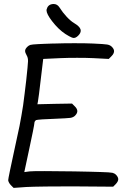

<svg xmlns="http://www.w3.org/2000/svg" viewBox="-20 -917 617 937"><path d="M361.8 -743.2Q349.1 -730.5 337.9 -731.9Q335.4 -731.9 332 -733.4Q331.1 -733.4 330.6 -733.9Q319.3 -738.3 299.3 -751Q264.6 -773.9 233.9 -814Q207 -849.1 207 -866.7Q207 -869.1 207.5 -871.1Q213.4 -894 235.4 -897Q238.8 -897.5 241.7 -897.5Q259.8 -897.5 270.5 -880.4Q285.2 -856.9 305.2 -835.4Q325.7 -813.5 341.8 -804.2Q368.2 -788.6 373 -773.9Q374 -770.5 374 -767.1Q374 -755.4 361.8 -743.2ZM33.2 -13.2Q27.8 -18.6 23.9 -25.9Q20 -33.2 20 -37.6Q20 -42.5 28.3 -83Q36.6 -123 47.9 -174.8Q64.9 -250.5 75.2 -301.8Q85 -352.5 92.8 -402.8Q96.7 -430.2 100.1 -459.5Q104 -488.8 107.9 -524.4Q116.2 -600.6 116.7 -617.7Q117.2 -634.8 110.8 -645.5Q102.1 -660.6 102.5 -669.4Q103 -678.7 113.8 -689Q119.6 -694.8 127.9 -697.8Q136.2 -700.2 166 -701.7Q178.2 -702.6 196.3 -703.1Q214.4 -703.6 238.8 -704.6Q238.8 -704.6 242.2 -704.6Q244.1 -704.6 247.1 -704.6Q291 -706.1 342.8 -706.1Q399.9 -706.1 433.1 -704.6Q489.3 -702.1 502.9 -699.7Q517.1 -697.3 525.4 -689Q537.1 -677.7 536.6 -666.5Q536.1 -654.8 523.9 -642.6Q523.9 -642.6 510.7 -629.4Q485.4 -630.9 434.6 -633.3Q403.3 -634.8 356.4 -634.8Q309.6 -634.8 274.9 -633.3Q247.1 -631.8 190.9 -629.4Q187 -597.2 179.2 -531.7Q174.8 -491.2 170.4 -458.5Q166 -426.3 165 -420.9Q164.6 -416.5 162.6 -408.2Q190.9 -408.7 247.1 -410.2Q275.4 -410.6 331.5 -411.6Q331.5 -411.6 344.7 -398.4Q356.9 -386.7 357.4 -375Q357.4 -363.8 346.2 -352.5Q337.9 -344.2 323.7 -341.8Q309.1 -339.8 250 -337.4Q214.8 -336.4 187.5 -334.5Q160.2 -332.5 156.7 -331.1Q153.3 -329.6 150.4 -325.2Q147.9 -321.3 147.9 -316.9Q147.9 -312 140.6 -275.4Q133.3 -238.8 123 -191.4Q115.2 -153.3 98.6 -77.1Q107.4 -78.1 124.5 -80.6Q134.8 -82 198.7 -82Q262.7 -82 341.8 -80.6Q384.8 -79.6 415.5 -79.1Q446.8 -78.1 468.3 -77.6Q518.1 -76.2 528.8 -73.7Q539.6 -70.8 545.4 -64.9Q557.1 -53.2 557.1 -42Q556.6 -30.8 544.9 -18.6Q540.5 -14.6 532.2 -5.9Q472.2 -6.3 351.6 -7.3Q326.7 -7.3 302.2 -7.3Q253.4 -7.3 205.6 -6.8Q134.3 -5.9 108.4 -4.4Q87.9 -2.9 46.4 0Q46.4 0 33.2 -13.2Z"/></svg>

Font: Casuwalt
Style: Regular
Weight: 400
Designer: Walter E Stewart
Version: 0.1